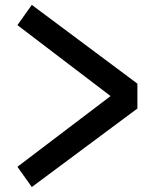

<svg xmlns="http://www.w3.org/2000/svg" viewBox="-20 -752 615 769"><path d="M107.4 -2.9 49.8 -84 422.9 -367.2 49.8 -651.4 107.4 -732.4 530.3 -417V-317.4Z"/></svg>

Font: Gothic A1 SemiBold
Style: Regular
Weight: 600
Version: Version 2.50